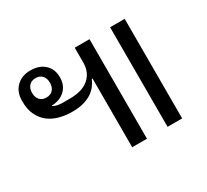

<svg xmlns="http://www.w3.org/2000/svg" viewBox="-117 -735 982 912"><g transform="rotate(-30 374.5 -279.0)"><path d="M371 -377H367Q360 -360 348 -344Q336 -328 317.5 -315.5Q299 -303 272.5 -295.5Q246 -288 210 -288Q171 -288 137.5 -297.5Q104 -307 80 -326.5Q56 -346 42 -376Q28 -406 28 -446V-453Q28 -501 57.5 -529.5Q87 -558 134 -558Q182 -558 211 -531.5Q240 -505 240 -460Q240 -416 212.5 -390Q185 -364 140 -362L139 -360Q148 -354 161.5 -351Q175 -348 189 -348H231Q299 -348 335 -379.5Q371 -411 371 -465V-546H452V0H371ZM137 -408Q160 -408 173 -422.5Q186 -437 186 -461Q186 -485 173 -499.5Q160 -514 137 -514Q114 -514 101 -499.5Q88 -485 88 -461Q88 -437 101 -422.5Q114 -408 137 -408ZM565 0V-546H645V0Z"/></g></svg>

Font: IBM Plex Sans Thai Looped
Style: Regular
Weight: 400
Designer: Mike Abbink, Paul van der Laan, Pieter van Rosmalen, Ben Mitchell, Mark Frömberg
Foundry: Bold Monday
Version: Version 1.1